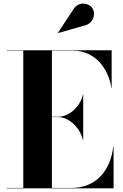

<svg xmlns="http://www.w3.org/2000/svg" viewBox="-20 -1023 666 1043"><path d="M437.5 -884C485.5 -893 503 -947 481.5 -979C463.5 -1007 405.5 -1019 377.5 -970.5L295 -845L296 -843.5ZM430 -263H432V-508H430C415 -441 354 -389 297 -389H262V-748H377C494 -748 570 -652 585 -545H586.5V-750H17V-748H106.5V-2H17V0H597V-225H595C580 -98 504 -2 367 -2H262V-387H297C354 -387 415 -330 430 -263Z"/></svg>

Font: Bodoni* 96pt
Style: Bold
Weight: 700
Version: Version 2.3